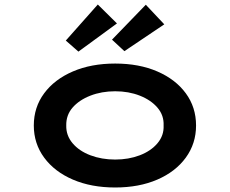

<svg xmlns="http://www.w3.org/2000/svg" viewBox="-20 -822 1020 852"><path d="M491 10Q385 10 303.5 -25Q222 -60 176 -122.5Q130 -185 130 -265Q130 -346 176 -408Q222 -470 303.5 -505Q385 -540 491 -540Q597 -540 678 -505Q759 -470 804.5 -408Q850 -346 850 -265Q850 -185 804.5 -122.5Q759 -60 678 -25Q597 10 491 10ZM491 -114Q551 -114 600.5 -133Q650 -152 679 -186.5Q708 -221 706 -265Q708 -310 679 -344Q650 -378 600.5 -397.5Q551 -417 491 -417Q431 -417 381 -397.5Q331 -378 302 -344.5Q273 -311 274 -265Q273 -221 302 -186.5Q331 -152 381 -133Q431 -114 491 -114ZM532 -595 477 -646 627 -801 709 -714ZM328 -593 272 -642 414 -802 499 -718Z"/></svg>

Font: Lexend Zetta SemiBold
Style: Regular
Weight: 600
Designer: Bonnie Shaver-Troup, Thomas Jockin
Foundry: Lexend
Version: Version 1.007